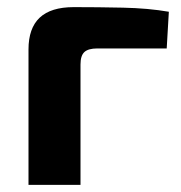

<svg xmlns="http://www.w3.org/2000/svg" viewBox="-20 -519 508 539"><path d="M187 -499Q254 -499 325 -497.5Q396 -496 454 -486L448 -383H253Q228 -383 217 -373Q206 -363 206 -338V0H60V-380Q60 -440 91.5 -469.5Q123 -499 187 -499Z"/></svg>

Font: Exo 2
Style: Bold
Weight: 700
Designer: Natanael Gama
Foundry: Natanael Gama
Version: Version 2.010